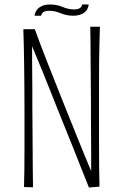

<svg xmlns="http://www.w3.org/2000/svg" viewBox="-20 -834 548 855"><path d="M84 -704H135Q146 -673 160.5 -635Q175 -597 192 -553.5Q209 -510 227.5 -464Q246 -418 264 -372Q288 -313 310.5 -256.5Q333 -200 352.5 -152.5Q372 -105 386 -72Q386 -113 386 -153Q386 -193 385.5 -231.5Q385 -270 385 -307.5Q385 -345 385 -382Q385 -415 384.5 -448Q384 -481 384 -514Q384 -547 383.5 -580Q383 -613 383 -647Q383 -681 382 -715H425Q424 -686 423 -649.5Q422 -613 421.5 -571.5Q421 -530 421 -484.5Q421 -439 421 -391Q421 -340 421 -288.5Q421 -237 421 -186.5Q421 -136 421.5 -90Q422 -44 423 -3L376 1Q360 -38 343.5 -80.5Q327 -123 309.5 -166.5Q292 -210 274.5 -253.5Q257 -297 240 -339Q220 -389 202 -434.5Q184 -480 168.5 -518Q153 -556 141 -584.5Q129 -613 123 -628Q123 -598 123 -566Q123 -534 123.5 -501Q124 -468 124 -433.5Q124 -399 124 -364Q124 -330 124.5 -295Q125 -260 125 -224.5Q125 -189 125.5 -152Q126 -115 126 -77Q126 -39 127 0L87 -1Q88 -36 88.5 -77Q89 -118 89 -164Q89 -210 89 -258Q89 -306 89 -355Q89 -404 88.5 -452.5Q88 -501 87.5 -546Q87 -591 86 -631Q85 -671 84 -704ZM163 -764H134Q136 -780 145 -791Q154 -802 168.5 -808Q183 -814 203 -814Q233 -814 259 -803Q285 -792 310 -792Q325 -792 334 -797Q343 -802 346 -814H375Q373 -798 364.5 -787Q356 -776 341 -770Q326 -764 306 -764Q276 -764 250.5 -775Q225 -786 199 -786Q184 -786 175 -781Q166 -776 163 -764Z"/></svg>

Font: Truculenta Thin
Style: Regular
Weight: 250
Version: Version 1.002